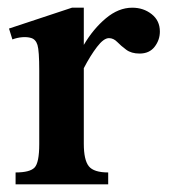

<svg xmlns="http://www.w3.org/2000/svg" viewBox="-20 -479 438 499"><path d="M323.7 -459Q353 -459 374.3 -442.1Q395.5 -425.3 395.5 -397Q395.5 -375 381.8 -357.4Q368.2 -339.8 342.8 -339.8Q321.3 -339.8 307.9 -349.9Q294.4 -359.9 284.7 -369.9Q274.9 -379.9 263.2 -379.9Q249.5 -379.9 232.2 -357.2Q214.8 -334.5 197.8 -301.8V-105.5Q197.8 -63.5 210.7 -47.1Q223.6 -30.8 261.2 -30.8V0H20.5V-30.8Q57.6 -30.8 69.8 -43.5Q82 -56.2 82 -104.5V-295.4Q82 -347.2 77.4 -362.1Q72.8 -377 60.5 -380.4Q50.8 -383.3 37.8 -382.3Q24.9 -381.3 12.2 -376.5L3.4 -404.8L167 -459H197.8V-362.3Q222.2 -403.8 255.1 -431.4Q288.1 -459 323.7 -459Z"/></svg>

Font: Awami Nastaliq
Style: Bold
Weight: 700
Designer: Peter Martin, SIL International
Foundry: SIL International
Version: Version 3.100